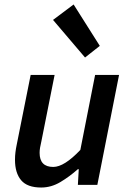

<svg xmlns="http://www.w3.org/2000/svg" viewBox="-20 -826 577 858"><path d="M360 -569 217 -737 309 -806 426 -621ZM512 -491 415 0H328L332 -70H328Q291 -37 250 -12.5Q209 12 164 12Q102 12 74.5 -20.5Q47 -53 47 -112Q47 -129 49 -145.5Q51 -162 55 -181L117 -491H224L165 -195Q161 -178 159 -166Q157 -154 157 -143Q157 -80 218 -80Q267 -80 339 -156L405 -491Z"/></svg>

Font: TypoPRO Source Sans Pro
Style: Italic
Weight: 600
Italic angle: -11°
Designer: Paul D. Hunt
Foundry: Adobe Systems Incorporated
Version: Version 1.075;PS 2.000;hotconv 1.0.86;makeotf.lib2.5.63406